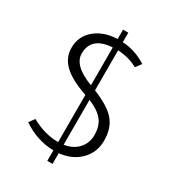

<svg xmlns="http://www.w3.org/2000/svg" viewBox="-186 -804 886 981"><g transform="rotate(30 256.5 -313.0)"><path d="M279 -700V-644Q355 -640 421 -597L396 -564Q344 -593 279 -596V-360Q373 -322 410.5 -277.5Q448 -233 448 -160Q448 -91 401.5 -44Q355 3 279 11V74H248V12Q150 10 65 -48L88 -81Q169 -37 243 -37H248V-315Q152 -348 109 -389.5Q66 -431 66 -489Q66 -556 116.5 -599Q167 -642 248 -645V-700ZM279 -39Q331 -47 361 -80Q391 -113 391 -160Q391 -213 365 -246Q339 -279 279 -304ZM248 -595Q126 -588 126 -489Q126 -418 248 -372Z"/></g></svg>

Font: Tajawal Light
Style: Regular
Weight: 300
Designer: Boutros Fonts
Foundry: Created by Boutros International 2017
Version: Version 1.700